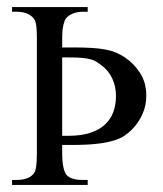

<svg xmlns="http://www.w3.org/2000/svg" viewBox="-20 -524 463 544"><path d="M394.5 -252.4Q394.5 -224.6 383.5 -200.4Q372.6 -176.3 354.5 -157.7Q344.7 -147.9 333.3 -139.9Q321.8 -131.8 303 -126Q284.2 -120.1 255.6 -116.7Q227.1 -113.3 182.6 -113.3H156.2V-90.8Q156.2 -43.5 168.9 -27.8Q182.1 -14.2 213.4 -14.2H228.5V0H14.2V-14.2H27.3Q63 -14.2 77.1 -34.2Q84.5 -45.4 84.5 -89.4V-412.6Q84.5 -433.6 83.3 -446.5Q82 -459.5 80.1 -463.4Q76.2 -474.6 62.5 -482.7Q48.8 -490.7 27.8 -490.7H14.2V-503.9H228.5V-490.7H213.4Q207 -490.7 199.2 -489.3Q191.4 -487.8 184.1 -484.6Q176.8 -481.4 170.9 -476.1Q165 -470.7 162.6 -463.4Q160.6 -457.5 159.4 -452.4Q158.2 -447.3 157.5 -441.9Q156.7 -436.5 156.5 -430.2Q156.2 -423.8 156.2 -414.6V-389.6H184.1Q217.3 -389.6 240.5 -388.2Q263.7 -386.7 280.5 -383.3Q297.4 -379.9 309.8 -374.5Q322.3 -369.1 334 -361.3Q359.9 -343.8 377.2 -316.7Q394.5 -289.6 394.5 -252.4ZM308.6 -252Q308.6 -279.3 297.9 -302Q287.1 -324.7 266.6 -339.8Q259.3 -344.7 253.2 -348.9Q247.1 -353 237.8 -355.7Q228.5 -358.4 213.6 -359.9Q198.7 -361.3 173.3 -361.3H156.2V-139.2H172.9Q210 -139.2 235.8 -147.7Q261.7 -156.2 277.8 -171.4Q293.9 -186.5 301.3 -207.3Q308.6 -228 308.6 -252Z"/></svg>

Font: Surma
Style: Regular
Weight: 400
Designer: Sue Lloyd-Williams
Foundry: Sylheti Translation And Research
Version: Version 3.000